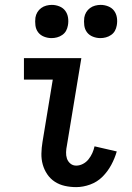

<svg xmlns="http://www.w3.org/2000/svg" viewBox="-20 -758 540 786"><path d="M292 8Q268 8 245.5 3Q223 -2 204.5 -14Q186 -26 173.5 -44.5Q161 -63 155 -84.5Q149 -106 149.5 -129.5Q150 -153 154 -177L196 -432H78V-520H313L254 -163Q251 -149 250.5 -135Q250 -121 254 -109Q258 -97 268 -88.5Q278 -80 292 -80Q306 -80 319.5 -87Q333 -94 342.5 -106Q352 -118 358 -131.5Q364 -145 367 -159L458 -138Q450 -110 435.5 -83Q421 -56 399.5 -34.5Q378 -13 349 -2.5Q320 8 292 8ZM391 -602Q375 -602 360 -608Q345 -614 336 -626Q327 -638 325 -654Q323 -670 325 -686Q327 -698 333 -708Q339 -718 348.5 -725Q358 -732 369.5 -735Q381 -738 392 -738Q408 -738 423 -732Q438 -726 447 -714Q456 -702 458.5 -686Q461 -670 458 -654Q456 -642 450.5 -632Q445 -622 435 -615Q425 -608 413.5 -605Q402 -602 391 -602ZM191 -602Q175 -602 160 -608Q145 -614 136 -626Q127 -638 125 -654Q123 -670 125 -686Q127 -698 133 -708Q139 -718 148.5 -725Q158 -732 169.5 -735Q181 -738 192 -738Q208 -738 223 -732Q238 -726 247 -714Q256 -702 258.5 -686Q261 -670 258 -654Q256 -642 250.5 -632Q245 -622 235 -615Q225 -608 213.5 -605Q202 -602 191 -602Z"/></svg>

Font: Iosevka Curly Slab Semibold
Style: Italic
Weight: 600
Italic angle: -9°
Monospace: yes
Designer: Belleve Invis
Foundry: Belleve Invis
Version: Version 22.1.2; ttfautohint (v1.8.4)